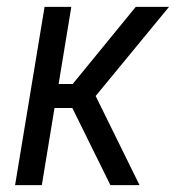

<svg xmlns="http://www.w3.org/2000/svg" viewBox="-20 -540 540 560"><path d="M24 0 110 -520H188L151 -295H192L376 -520H473L259 -260L387 0H302L191 -225H139L102 0Z"/></svg>

Font: Iosevka Term Oblique
Style: Regular
Weight: 400
Italic angle: -9°
Monospace: yes
Designer: Belleve Invis
Foundry: Belleve Invis
Version: Version 31.4.0